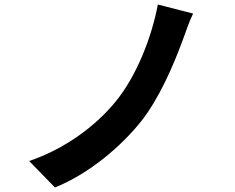

<svg xmlns="http://www.w3.org/2000/svg" viewBox="-20 -792 1040 849"><path d="M834 -732 678 -772C651 -629 585 -456 489 -340C400 -232 265 -133 109 -80L223 37C377 -25 517 -147 602 -253C683 -354 748 -505 790 -620C802 -652 816 -696 834 -732Z"/></svg>

Font: Noto Sans Mono CJK HK
Style: Bold
Weight: 700
Designer: Ryoko NISHIZUKA 西塚涼子 (kana, bopomofo & ideographs); Paul D. Hunt (Latin, Greek & Cyrillic); Sandoll Communications 산돌커뮤니
Foundry: Adobe
Version: Version 2.004;hotconv 1.0.118;makeotfexe 2.5.65603